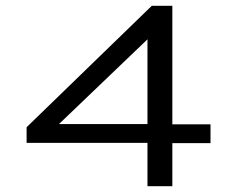

<svg xmlns="http://www.w3.org/2000/svg" viewBox="-20 -644 790 664"><path d="M490 0V-150H72V-204L505 -624H576V-214H708V-149H576V0ZM184 -215H490V-508Z"/></svg>

Font: Inconsolata ExtraExpanded
Style: Regular
Weight: 400
Width: 8
Monospace: yes
Designer: Raph Levien, Cyreal, Brenton Simpson
Foundry: Raph Levien, Cyreal, Google
Version: Version 3.000; ttfautohint (v1.8.2.53-6de2)